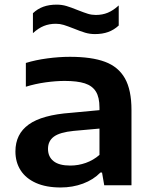

<svg xmlns="http://www.w3.org/2000/svg" viewBox="-20 -799 658 828"><path d="M547 -324.5V0H429.5L420 -55H413Q383 -24 338 -7.2Q293 9.5 241.5 9.5Q179 9.5 135.2 -10Q91.5 -29.5 69 -64.5Q46.5 -99.5 46.5 -146Q46.5 -221 104 -262.2Q161.5 -303.5 286 -312.5L409 -324V-335Q409 -379.5 393.5 -404.2Q378 -429 345.8 -439.5Q313.5 -450 259 -450Q221 -450 176.2 -443.8Q131.5 -437.5 91.5 -425V-527.5Q133.5 -540.5 184.2 -547.2Q235 -554 281.5 -554Q375 -554 432.8 -532.5Q490.5 -511 518.8 -461Q547 -411 547 -324.5ZM409 -131V-244.5L297.5 -234.5Q238 -228.5 212.5 -209.8Q187 -191 187 -157Q187 -123 211 -104Q235 -85 283 -85Q317.5 -85 350 -96.5Q382.5 -108 409 -131ZM299 -675.5Q271 -686.5 254.8 -691.5Q238.5 -696.5 221 -696.5Q192.5 -696.5 169 -687Q145.5 -677.5 122 -656V-742Q142 -761 167 -770Q192 -779 224.5 -779Q246.5 -779 266.8 -773Q287 -767 315 -755.5Q343 -744.5 359.2 -739.5Q375.5 -734.5 393 -734.5Q421.5 -734.5 445 -744.2Q468.5 -754 492 -775.5V-689Q471.5 -670 446.5 -661Q421.5 -652 389.5 -652Q367.5 -652 347.2 -658Q327 -664 299 -675.5Z"/></svg>

Font: Encode Sans Expanded SemiBold
Style: Regular
Weight: 600
Width: 7
Designer: Multiple Designers
Foundry: Impallari Type
Version: Version 2.000